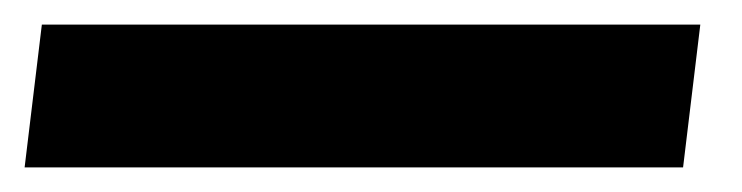

<svg xmlns="http://www.w3.org/2000/svg" viewBox="-54 -136 603 156"><path d="M-34 0 -20 -116H515L501 0Z"/></svg>

Font: Inclusive Sans
Style: Bold Italic
Weight: 700
Italic angle: -7°
Designer: Olivia King
Foundry: Olivia King
Version: Version 2.004